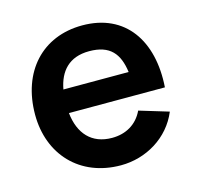

<svg xmlns="http://www.w3.org/2000/svg" viewBox="-91 -674 808 785"><g transform="rotate(-15 313.5 -281.0)"><path d="M177.1 -245.8H583.3C596.9 -440.6 504.2 -578.1 321.9 -578.1C152.1 -578.1 41.7 -456.3 41.7 -275C41.7 -106.3 154.2 15.6 328.1 15.6C434.4 15.6 535.4 -43.8 577.1 -144.8L453.1 -182.3C428.1 -129.2 380.2 -102.1 321.9 -102.1C235.4 -102.1 186.5 -157.3 177.1 -245.8ZM321.9 -468.8C410.4 -468.8 445.8 -424 456.3 -344.8H180.2C193.8 -418.8 236.5 -468.8 321.9 -468.8Z"/></g></svg>

Font: Manrope3 Bold
Style: Regular
Weight: 700
Designer: Mikhail Sharanda
Foundry: Mikhail Sharanda
Version: Version 3.000;PS 003.000;hotconv 1.0.88;makeotf.lib2.5.64775